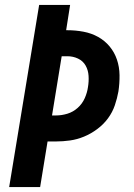

<svg xmlns="http://www.w3.org/2000/svg" viewBox="-20 -755 540 775"><path d="M17 0 138 -735H263L247 -633H252Q285 -633 317 -627Q349 -621 376 -606Q403 -591 422.5 -567.5Q442 -544 452 -514.5Q462 -485 462.5 -452Q463 -419 458 -386Q453 -358 443.5 -330Q434 -302 416 -277.5Q398 -253 372.5 -234Q347 -215 319 -203.5Q291 -192 262.5 -188Q234 -184 206 -184H172L142 0ZM190 -289H206Q229 -289 252 -296Q275 -303 293.5 -319.5Q312 -336 322 -358.5Q332 -381 335 -403Q339 -426 337.5 -449Q336 -472 325.5 -490.5Q315 -509 295 -518.5Q275 -528 252 -528H229Z"/></svg>

Font: Iosevka Extrabold
Style: Italic
Weight: 800
Italic angle: -9°
Monospace: yes
Designer: Belleve Invis
Foundry: Belleve Invis
Version: Version 32.5.0; ttfautohint (v1.8.4)